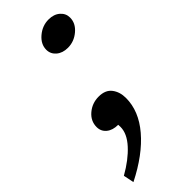

<svg xmlns="http://www.w3.org/2000/svg" viewBox="-212 -474 693 693"><g transform="rotate(-45 134.0 -128.0)"><path d="M9.8 188 1.5 147.5Q54.2 117.7 85.9 82.8Q117.7 47.9 117.7 14.2Q117.7 2.9 117.2 2.9Q89.4 2.9 72.8 -10.7Q56.2 -24.4 56.2 -46.4Q56.2 -77.1 81.1 -98.1Q106 -119.1 139.2 -119.1Q173.3 -119.1 189.5 -97.9Q205.6 -76.7 205.6 -45.9Q205.6 20.5 154.3 80.8Q103 141.1 9.8 188ZM208 -443.8Q234.9 -443.8 251.5 -429.4Q268.1 -415 268.1 -393.6Q268.1 -364.7 242.7 -343.3Q217.3 -321.8 185.5 -321.8Q158.7 -321.8 141.8 -336.2Q125 -350.6 125 -372.1Q125 -400.4 150.6 -422.1Q176.3 -443.8 208 -443.8Z"/></g></svg>

Font: Flanker
Style: Bold Italic
Weight: 700
Italic angle: -12°
Designer: Flanker
Version: Version 2.000